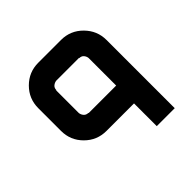

<svg xmlns="http://www.w3.org/2000/svg" viewBox="-167 -831 995 995"><g transform="rotate(-45 330.0 -333.5)"><path d="M574.2 -500V0H442.5V-166.7H240.8Q171.7 -166.7 122.9 -215.4Q74.2 -264.2 74.2 -333.3V-500Q74.2 -569.2 122.9 -617.9Q171.7 -666.7 240.8 -666.7H407.5Q476.7 -666.7 525.4 -617.5Q574.2 -568.3 574.2 -500ZM442.5 -297.5V-500Q440.8 -513.3 432.1 -523.3Q423.3 -533.3 407.5 -533.3V-535H240.8Q227.5 -533.3 217.1 -524.6Q206.7 -515.8 206.7 -500H205V-333.3Q206.7 -320 215.8 -309.6Q225 -299.2 240.8 -299.2V-297.5Z"/></g></svg>

Font: 0xA000-Squareish
Style: Squareish-Bold
Weight: 700
Version: Version 0.1